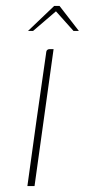

<svg xmlns="http://www.w3.org/2000/svg" viewBox="-20 -625 285 645"><path d="M72 0Q87 -110 102.5 -220Q118 -330 134 -440Q135 -447 135.5 -451Q136 -455 139 -457.5Q142 -460 147 -460H160L96 0ZM74 -521 162 -605H180L245 -521H227L168 -587L91 -521Z"/></svg>

Font: Genos Thin Thin
Style: Italic
Weight: 250
Italic angle: -8°
Version: Version 1.010